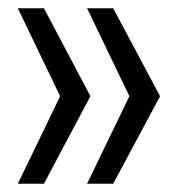

<svg xmlns="http://www.w3.org/2000/svg" viewBox="-20 -543 426 463"><path d="M366 -311 253 -100H190L292 -311L190 -523H253ZM198 -311 86 -100H23L125 -311L23 -523H86Z"/></svg>

Font: Mona Sans Condensed
Style: Regular
Weight: 400
Width: 3
Designer: Deni Anggara
Foundry: GitHub
Version: Version 2.000